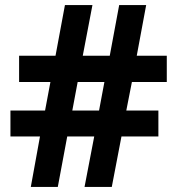

<svg xmlns="http://www.w3.org/2000/svg" viewBox="-20 -734 696 754"><path d="M498 -412 476 -300H602V-198H457L419 0H312L350 -198H244L207 0H101L137 -198H21V-300H157L178 -412H55V-515H198L235 -714H343L305 -515H411L448 -714H554L517 -515H635V-412ZM264 -300H369L390 -412H285Z"/></svg>

Font: Noto Sans Meetei Mayek
Style: Bold
Weight: 700
Designer: Monotype Design Team and Neelakash Kshetrimayum
Foundry: Monotype Imaging Inc.
Version: Version 2.002; ttfautohint (v1.8.4.7-5d5b)